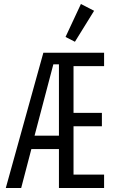

<svg xmlns="http://www.w3.org/2000/svg" viewBox="-20 -941 568 961"><path d="M355 -732 308 -756 385 -921 451 -887ZM275 -195H137L86 0H9L197 -677H501V-610H348V-376H490V-309H348V-67H501V0H275ZM247 -619 153 -262H275V-619Z"/></svg>

Font: PlemolJP
Style: Regular
Weight: 400
Monospace: yes
Version: v2.0.4; ttfautohint (v1.8.4.7-5d5b-dirty) -l 6 -r 45 -G 200 